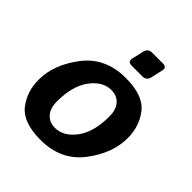

<svg xmlns="http://www.w3.org/2000/svg" viewBox="-196 -840 981 981"><g transform="rotate(45 294.5 -349.5)"><path d="M313 -587.9Q283.7 -587.9 290.5 -617.2L304.7 -679.7Q311.5 -709 340.8 -709H418.9Q448.2 -709 441.4 -679.7L427.2 -617.2Q420.4 -587.9 391.1 -587.9ZM28.3 -201.2Q28.3 -311 109.4 -416.7Q190.4 -522.5 336.9 -522.5Q463.9 -522.5 512.7 -459.7Q561.5 -397 561.5 -311.5Q561.5 -201.7 480.5 -95.9Q399.4 9.8 252.9 9.8Q126 9.8 77.1 -53Q28.3 -115.7 28.3 -201.2ZM172.9 -189Q172.9 -140.1 196.5 -113Q220.2 -85.9 261.7 -85.9Q322.8 -85.9 369.9 -148.7Q417 -211.4 417 -323.7Q417 -372.6 393.3 -399.7Q369.6 -426.8 328.1 -426.8Q267.1 -426.8 220 -364Q172.9 -301.3 172.9 -189Z"/></g></svg>

Font: Istok
Style: Bold Italic
Weight: 700
Italic angle: -13°
Designer: Andrey V. Panov
Foundry: Andrey V. Panov
Version: Version 1.0.3